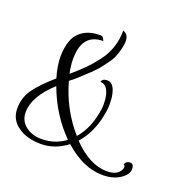

<svg xmlns="http://www.w3.org/2000/svg" viewBox="-139 -684 832 852"><g transform="rotate(20 277.0 -258.0)"><path d="M233.6 -501.6Q134.4 -501.6 134.4 -381.6Q134.4 -350.4 142.4 -313.6Q178.4 -344.8 202 -368.4Q225.6 -392 251.2 -425.6Q300.8 -491.2 300.8 -575.2Q312 -572.8 319.6 -562.8Q327.2 -552.8 327.2 -535.2Q327.2 -517.6 321.6 -496Q316 -474.4 309.6 -458.4Q303.2 -442.4 286.8 -420.4Q270.4 -398.4 262.4 -388Q254.4 -377.6 230.4 -354.4Q172.8 -300 165.6 -295.2Q158.4 -290.4 156.8 -288.8Q155.2 -287.2 153.6 -286Q152 -284.8 150.4 -283.2Q184 -160.8 267.2 -65.6Q306.4 -111.2 321.6 -174.4Q331.2 -211.2 331.2 -237.6Q331.2 -264 326.4 -282.4Q315.2 -327.2 283.2 -327.2Q288 -344 310.4 -344Q341.6 -344 352 -292.8Q356 -274.4 356 -245.2Q356 -216 344.8 -171.2Q326.4 -99.2 281.6 -48.8Q364 36 444.8 36Q493.6 36 508.8 5.6Q516.8 -11.2 508 -16Q507.2 -16.8 505.6 -16.8Q505.6 -21.6 510.4 -27.2Q517.6 -36 529.6 -36Q548 -36 548 -11.2Q548 13.6 516 36Q483.2 58.4 432.8 58.4Q341.6 58.4 252 -21.6Q194.4 22.4 128.4 22.4Q62.4 22.4 19.6 -8Q-23.2 -38.4 -23.2 -90.4Q-23.2 -142.4 6.4 -183.2Q36 -224 94.4 -274.4Q78.4 -328.8 78.4 -371.6Q78.4 -414.4 90.4 -448Q102.4 -481.6 133.6 -501.6Q164.8 -521.6 212 -521.6Q223.2 -521.6 226.8 -515.2Q230.4 -508.8 233.6 -501.6ZM123.2 0.8Q186.4 0.8 236 -36Q150.4 -121.6 105.6 -242.4Q17.6 -161.6 17.6 -88Q17.6 -46.4 48.8 -22.8Q80 0.8 123.2 0.8Z"/></g></svg>

Font: Euphoria Script
Style: Regular
Weight: 400
Designer: Sabrina Mariela Lopez
Foundry: Sabrina Mariela Lopez
Version: Version 1.002